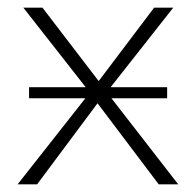

<svg xmlns="http://www.w3.org/2000/svg" viewBox="-20 -482 512 502"><path d="M26 0 215 -240 41 -462H91L238 -270L383 -462H433L259 -241L446 0H395L235 -212L77 0ZM56 -225V-254H417V-225Z"/></svg>

Font: Ysabeau SC ExtraLight
Style: Regular
Weight: 250
Designer: Christian Thalmann (Catharsis Fonts)
Version: Version 2.001;gftools[0.9.30]; featfreeze: smcp